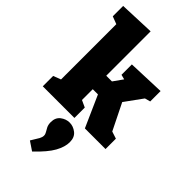

<svg xmlns="http://www.w3.org/2000/svg" viewBox="-344 -864 1309 1309"><g transform="rotate(45 310.0 -209.5)"><path d="M7 0V-100L62 -121V-654L7 -675V-775L262 -785V-357H317L366 -426L331 -435V-535L598 -545V-445L558 -434L466 -307L560 -117L612 -100V0H413L312 -227H262V-123L312 -100V0ZM270 366 206 323Q232 282 241.5 264.5Q251 247 251 232Q251 218 243 205.5Q235 193 226.5 176Q218 159 218 134Q218 90 247.5 67.5Q277 45 312 45Q347 45 377 68.5Q407 92 407 139Q407 185 377 239Q347 293 270 366Z"/></g></svg>

Font: Bitter Black
Style: Regular
Weight: 900
Designer: Sol Matas, and Bitter project Authors
Foundry: Sol Matas
Version: Version 2.001